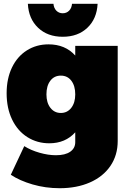

<svg xmlns="http://www.w3.org/2000/svg" viewBox="-20 -789 694 1013"><path d="M601 -547V-45Q601 30 562.5 86.5Q524 143 454.5 173.5Q385 204 295 204Q220 204 151.5 184Q83 164 37 133L108 -18Q143 4 189 17Q235 30 275 30Q324 30 350.5 11.5Q377 -7 377 -39V-91Q325 -33 240 -33Q176 -33 124.5 -65.5Q73 -98 44 -158Q15 -218 15 -297Q15 -374 43 -432.5Q71 -491 121.5 -523Q172 -555 236 -555Q324 -555 377 -496V-547ZM377 -291Q377 -336 356.5 -363Q336 -390 301 -390Q266 -390 245.5 -363Q225 -336 225 -291Q225 -247 246 -220Q267 -193 301 -193Q335 -193 356 -220Q377 -247 377 -291ZM311 -719Q331 -719 344.5 -732.5Q358 -746 360 -769H495Q491 -690 441 -642.5Q391 -595 311 -595Q231 -595 181 -642.5Q131 -690 127 -769H262Q264 -746 277.5 -732.5Q291 -719 311 -719Z"/></svg>

Font: Gontserrat Black
Style: Regular
Weight: 900
Designer: Julieta Ulanovsky
Foundry: Julieta Ulanovsky
Version: Version 6.001